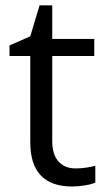

<svg xmlns="http://www.w3.org/2000/svg" viewBox="-20 -679 393 709"><path d="M258.8 -57.1Q280.3 -57.1 300.3 -60.3Q320.3 -63.5 332 -66.9V-4.9Q318.8 1.5 293.2 5.6Q267.6 9.8 247.1 9.8Q91.8 9.8 91.8 -153.8V-472.2H15.1V-511.2L91.8 -544.9L126 -659.2H172.9V-535.2H328.1V-472.2H172.9V-157.2Q172.9 -108.9 195.8 -83Q218.8 -57.1 258.8 -57.1Z"/></svg>

Font: f08361285
Style: Regular
Weight: 400
Foundry: Ascender Corporation
Version: Version 1.10